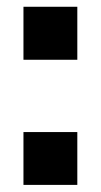

<svg xmlns="http://www.w3.org/2000/svg" viewBox="-20 -612 293 559"><path d="M48.3 -438V-592.3H205.1V-438ZM48.3 -73.7V-227.5H205.1V-73.7Z"/></svg>

Font: Oswald-Bold
Style: Bold
Weight: 700
Designer: vernon adams
Foundry: vernon adams
Version: Version 2.002; ttfautohint (v0.92.18-e454-dirty) -l 8 -r 50 